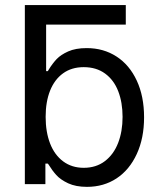

<svg xmlns="http://www.w3.org/2000/svg" viewBox="-20 -727 631 758"><path d="M476.6 -629.9H148.4V-707H476.6ZM78.1 -707H162.1V-446.3H168.9Q169.9 -448.2 170.9 -449.7Q171.9 -451.2 172.9 -453.1Q187.5 -476.6 203.6 -493.7Q219.7 -510.7 249 -523.9Q278.3 -537.1 322.3 -537.1Q388.7 -537.1 439.9 -503.9Q491.2 -470.7 520 -408.7Q548.8 -346.7 548.8 -263.7Q548.8 -181.6 520 -119.1Q491.2 -56.6 440.4 -22.9Q389.6 10.7 323.2 10.7Q279.3 10.7 249 -3.4Q218.8 -17.6 202.1 -36.1Q185.5 -54.7 171.9 -77.1L168.9 -81.1H159.2V0H78.1ZM310.5 -64.5Q359.4 -64.5 394 -90.8Q428.7 -117.2 446.3 -162.6Q463.9 -208 463.9 -265.6Q463.9 -322.3 446.8 -366.7Q429.7 -411.1 395 -436.5Q360.4 -461.9 310.5 -461.9Q262.7 -461.9 229 -437.5Q195.3 -413.1 177.7 -369.1Q160.2 -325.2 160.2 -265.6Q160.2 -206.1 177.7 -160.6Q195.3 -115.2 229.5 -89.8Q263.7 -64.5 310.5 -64.5Z"/></svg>

Font: Pretendard JP Variable
Style: Regular
Weight: 400
Designer: Base glyphs from Inter by Rasmus Andersson; Hangul glyphs from Noto Sans CJK(Source Han Sans) by Jang Soo-young and Kang
Foundry: Kil Hyung-jin
Version: Version 1.307;Glyphs 3.2 (3192)